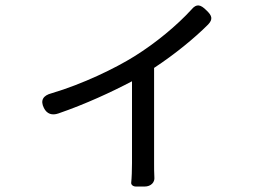

<svg xmlns="http://www.w3.org/2000/svg" viewBox="-20 -614 1020 704"><path d="M545 -190V-365C621 -415 693 -474 743 -524C762 -544 757 -557 737 -576C716 -597 701 -602 682 -579C629 -521 551 -456 472 -407C403 -364 284 -306 169 -272C138 -264 127 -246 141 -218C152 -196 171 -190 194 -198C293 -232 390 -277 464 -316V-16C464 8 463 38 461 57C461 63 467 70 479 70H505H510C534 70 548 54 546 36C545 20 545 1 545 -16Z"/></svg>

Font: GenSenRounded2 TW R
Style: Regular
Weight: 400
Version: Version 2.100;PS 2.1;hotconv 16.6.51;makeotf.lib2.5.65220 DE